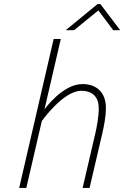

<svg xmlns="http://www.w3.org/2000/svg" viewBox="-20 -921 609 941"><path d="M343 -773 462 -870 535 -773H569L472 -901H458L302 -773ZM185 -328C185 -328 290 -476 378 -476C435 -476 464 -444 464 -390C464 -348 454 -295 445 -258L385 0H419L479 -257C489 -299 499 -347 499 -393C499 -465 456 -509 384 -509C286 -509 198 -385 198 -385L278 -730H243L74 0H109Z"/></svg>

Font: RazerF5 Thin
Style: Italic
Weight: 250
Foundry: Razer Inc.
Version: Version 2